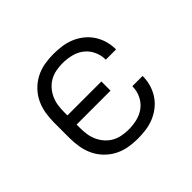

<svg xmlns="http://www.w3.org/2000/svg" viewBox="-130 -690 860 860"><g transform="rotate(-45 300.0 -260.0)"><path d="M297 8Q268 8 239.5 3Q211 -2 185 -15.5Q159 -29 138.5 -50Q118 -71 105.5 -97Q93 -123 88 -152Q83 -181 83 -210V-310Q83 -339 88 -368Q93 -397 105.5 -423Q118 -449 138.5 -470Q159 -491 185 -504.5Q211 -518 239.5 -523Q268 -528 297 -528Q324 -528 350 -524.5Q376 -521 400.5 -511Q425 -501 446 -484.5Q467 -468 481.5 -446Q496 -424 503.5 -398.5Q511 -373 511 -347V-344H446V-346Q446 -373 434 -398.5Q422 -424 400.5 -440.5Q379 -457 352 -463.5Q325 -470 297 -470Q277 -470 256 -466Q235 -462 217 -452Q199 -442 185 -426Q171 -410 162.5 -391Q154 -372 151 -351.5Q148 -331 148 -310V-289H363V-231H148V-210Q148 -189 151 -168.5Q154 -148 162.5 -129Q171 -110 185 -94Q199 -78 217 -68Q235 -58 256 -54Q277 -50 297 -50Q325 -50 352 -56.5Q379 -63 400.5 -79.5Q422 -96 434 -121.5Q446 -147 446 -174V-176H511V-173Q511 -147 503.5 -121.5Q496 -96 481.5 -74Q467 -52 446 -35.5Q425 -19 400.5 -9Q376 1 350 4.5Q324 8 297 8Z"/></g></svg>

Font: Iosevka Light Extended
Style: Regular
Weight: 300
Width: 7
Monospace: yes
Designer: Belleve Invis
Foundry: Belleve Invis
Version: Version 32.5.0; ttfautohint (v1.8.4)